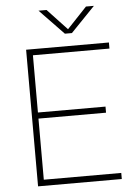

<svg xmlns="http://www.w3.org/2000/svg" viewBox="-62 -990 723 1036"><g transform="rotate(-5 300.0 -472.0)"><path d="M101.5 0V-740H550V-707H135.5V-397H501.5V-364H135.5V-33H555V0ZM317.5 -808 186.5 -944H230L336.5 -830.5L443.5 -944H486.5L355.5 -808Z"/></g></svg>

Font: Encode Sans SmExp Th
Style: Regular
Weight: 100
Width: 6
Designer: Multiple Designers
Foundry: Impallari Type
Version: Version 3.002; ttfautohint (v1.8.3) -l 8 -r 50 -G 200 -x 14 